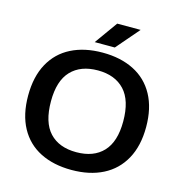

<svg xmlns="http://www.w3.org/2000/svg" viewBox="-134 -1069 1139 1200"><g transform="rotate(15 436.0 -469.0)"><path d="M54.5 -370Q54.5 -492.5 101.2 -577.8Q148 -663 233.8 -706.2Q319.5 -749.5 436 -749.5Q553 -749.5 639 -706Q725 -662.5 771.5 -577.2Q818 -492 818 -370Q818 -248 771 -162.8Q724 -77.5 638.2 -34Q552.5 9.5 436 9.5Q319 9.5 233.2 -33.8Q147.5 -77 101 -162.2Q54.5 -247.5 54.5 -370ZM670.5 -367Q670.5 -502.5 608.8 -568.5Q547 -634.5 436 -634.5Q325 -634.5 263.2 -569.8Q201.5 -505 201.5 -373Q201.5 -236.5 262.8 -171Q324 -105.5 436 -105.5Q548 -105.5 609.2 -170.5Q670.5 -235.5 670.5 -367ZM370 -800 476 -948H627.5L500 -800Z"/></g></svg>

Font: Encode Sans Expanded SemiBold
Style: Regular
Weight: 600
Width: 7
Designer: Multiple Designers
Foundry: Impallari Type
Version: Version 2.000